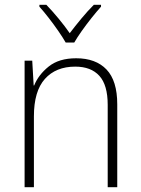

<svg xmlns="http://www.w3.org/2000/svg" viewBox="-20 -784 589 804"><path d="M299 -540Q381 -540 426 -493Q471 -446 471 -347V0H431V-345Q431 -428 396 -466.5Q361 -505 295 -505Q214 -505 168 -453.5Q122 -402 122 -297V0H83V-530H115L121 -426H123Q141 -471 184 -505.5Q227 -540 299 -540ZM403 -764V-756Q385 -736 363.5 -709Q342 -682 322.5 -654.5Q303 -627 291 -606H255Q243 -627 224 -654.5Q205 -682 184 -709Q163 -736 145 -756V-764H174Q199 -738 225.5 -706Q252 -674 272 -645Q294 -674 320.5 -706Q347 -738 373 -764Z"/></svg>

Font: Noto Sans Disp ExtLt
Style: Regular
Weight: 200
Designer: Monotype Design Team
Foundry: Monotype Imaging Inc.
Version: Version 2.000;GOOG;noto-source:20170915:90ef993387c0